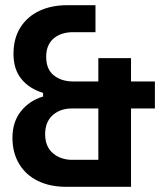

<svg xmlns="http://www.w3.org/2000/svg" viewBox="-20 -720 631 740"><path d="M348 -596H262Q215 -596 186.5 -571.5Q158 -547 158 -501Q158 -453 187.5 -429.5Q217 -406 262 -406H359V-496H485V-406H577V-302H485V0H235Q173 0 126.5 -22.5Q80 -45 54 -88Q28 -131 28 -189Q28 -250 60.5 -291Q93 -332 146 -348V-362Q93 -378 62.5 -415.5Q32 -453 32 -512Q32 -572 58.5 -614Q85 -656 131.5 -678Q178 -700 239 -700H348ZM258 -302Q212 -302 183 -276Q154 -250 154 -203Q154 -155 184 -129.5Q214 -104 258 -104H359V-302Z"/></svg>

Font: Space Grotesk Variable
Style: Regular
Weight: 400
Designer: Florian Karsten (Space Grotesk), Colophon Foundry (Space Mono)
Foundry: Florian Karsten
Version: Version 1.106